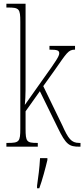

<svg xmlns="http://www.w3.org/2000/svg" viewBox="-20 -780 448 1021"><path d="M14 0H181V-20H178C122 -20 116 -26 116 -96V-188L192 -295L287 -101C331 -10 348 0 402 0H408V-20H401C359 -20 343 -43 311 -114L210 -322L268 -403C336 -500 343 -516 379 -516V-536H243V-516C285 -516 295 -512 295 -496C295 -481 277 -454 211 -362L112 -222C117 -266 116 -336 116 -373V-760H14V-740H21C82 -740 88 -734 88 -664V-96C88 -26 82 -20 21 -20H14ZM177 208V221H189C204 181 222 113 232 71V61H193C190 114 184 159 177 208Z"/></svg>

Font: Noto Serif Sinhala ExtraCondensed Thin
Style: Regular
Weight: 100
Width: 2
Designer: Jelle Bosma - Monotype Design Team
Foundry: Monotype Imaging Inc.
Version: Version 2.007